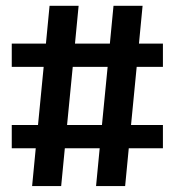

<svg xmlns="http://www.w3.org/2000/svg" viewBox="-20 -625 587 645"><path d="M527.3 -205.1V-127H412.6L400.4 0H302.7L314.9 -127H197.8L185.5 0H87.9L100.1 -127H19.5V-205.1H107.7L126.7 -400.4H19.5V-478.5H134.3L146.5 -605.5H244.1L231.9 -478.5H349.1L361.3 -605.5H459L446.8 -478.5H527.3V-400.4H439.2L420.2 -205.1ZM341.6 -400.4H224.4L205.3 -205.1H322.5Z"/></svg>

Font: Orelega One
Style: Regular
Weight: 400
Version: Version 1.1 ; ttfautohint (v1.8.3)